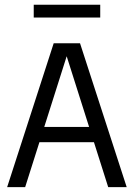

<svg xmlns="http://www.w3.org/2000/svg" viewBox="-20 -774 554 794"><path d="M9.5 0 202 -595H311L504 0H427.5L250 -559.5H261.5L84 0ZM108 -186 123.5 -249H388.5L404.5 -186ZM119.5 -701.5V-754.5H394.5V-701.5Z"/></svg>

Font: Encode Sans SC Condensed
Style: Regular
Weight: 400
Width: 3
Designer: Multiple Designers
Foundry: Impallari Type
Version: Version 3.002